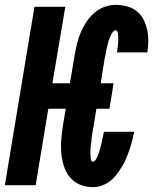

<svg xmlns="http://www.w3.org/2000/svg" viewBox="-29 -763 649 791"><path d="M354 8Q325 8 300 -2.5Q275 -13 258.5 -33.5Q242 -54 234 -79.5Q226 -105 223.5 -132.5Q221 -160 223.5 -188.5Q226 -217 230 -245L242 -315H170L118 0H-9L113 -735H240L187 -420H259L279 -538Q283 -561 288.5 -584Q294 -607 303.5 -629Q313 -651 326.5 -672Q340 -693 359 -709.5Q378 -726 401 -734.5Q424 -743 447 -743Q471 -743 493.5 -737Q516 -731 533.5 -717.5Q551 -704 561.5 -684Q572 -664 577 -641.5Q582 -619 582 -595.5Q582 -572 578 -548Q578 -548 578 -547.5Q578 -547 578 -547H453Q453 -547 453 -547Q453 -547 453 -547Q454 -553 454.5 -559Q455 -565 456 -571.5Q457 -578 457.5 -584Q458 -590 458 -596Q458 -602 458 -608Q458 -614 457.5 -620Q457 -626 455 -632Q453 -638 447 -638Q441 -638 436.5 -632Q432 -626 429 -620.5Q426 -615 423.5 -608.5Q421 -602 419 -596Q417 -590 415.5 -583.5Q414 -577 412.5 -571Q411 -565 409.5 -558.5Q408 -552 407 -546Q406 -540 405 -533.5Q404 -527 402 -521L386 -420H439L422 -315H368L354 -228Q353 -222 352 -216.5Q351 -211 350 -205Q349 -199 348.5 -193.5Q348 -188 347.5 -182Q347 -176 346 -170.5Q345 -165 344.5 -159.5Q344 -154 344 -148Q344 -142 343.5 -136.5Q343 -131 343.5 -125.5Q344 -120 344.5 -114.5Q345 -109 346.5 -103Q348 -97 354 -97Q359 -97 363 -102Q367 -107 369.5 -112Q372 -117 374 -122.5Q376 -128 378 -133.5Q380 -139 381.5 -144.5Q383 -150 384.5 -155Q386 -160 387.5 -165.5Q389 -171 390 -176.5Q391 -182 392 -187.5Q393 -193 394.5 -198.5Q396 -204 397 -209.5Q398 -215 399 -220H524Q520 -202 515.5 -184Q511 -166 505 -148Q499 -130 491.5 -112Q484 -94 474 -77.5Q464 -61 452 -45Q440 -29 424.5 -17Q409 -5 390.5 1.5Q372 8 354 8Z"/></svg>

Font: Iosevka SS04 XBd Ex Obl
Style: Regular
Weight: 800
Width: 7
Italic angle: -9°
Monospace: yes
Designer: Belleve Invis
Foundry: Belleve Invis
Version: Version 19.0.0; ttfautohint (v1.8.4)